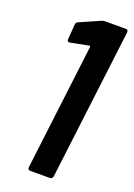

<svg xmlns="http://www.w3.org/2000/svg" viewBox="-137 -754 565 809"><g transform="rotate(20 146.0 -350.0)"><path d="M174 -697 83 -657C76 -654 74 -650 73 -643L68 -576C67 -567 72 -564 80 -565L162 -581C165 -582 166 -579 166 -576L97 -12C96 -5 100 0 107 0H196C203 0 208 -5 209 -12L292 -688C293 -695 289 -700 282 -700H189C184 -700 179 -699 174 -697Z"/></g></svg>

Font: Barlow Condensed SemiBold
Style: Italic
Weight: 600
Width: 3
Italic angle: -7°
Designer: Jeremy Tribby
Foundry: Tribby Type
Version: Version 1.422;hotconv 1.0.109;makeotfexe 2.5.65596